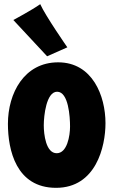

<svg xmlns="http://www.w3.org/2000/svg" viewBox="-20 -876 544 921"><path d="M486 -285C486 -417 423 -577 259 -577C96 -577 18 -429 18 -282C18 -157 57 25 249 25C440 25 486 -172 486 -285ZM316 -269C316 -224 302 -141 252 -141C200 -141 190 -232 190 -275C190 -320 202 -436 254 -436C309 -436 316 -315 316 -269ZM303 -649C303 -649 198 -800 173 -856C132 -827 44 -780 44 -780L206 -606Z"/></svg>

Font: Spicy Rice
Style: Regular
Weight: 400
Designer: Astigmatic (AOETI)
Foundry: Astigmatic (AOETI)
Version: Version 1.000